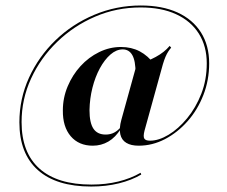

<svg xmlns="http://www.w3.org/2000/svg" viewBox="-20 -559 837 709"><path d="M316.9 129.8Q187.9 129.8 119.8 69Q51.6 8.1 51.6 -107.3Q51.6 -194.4 87.1 -272.2Q122.6 -350 184.7 -410.1Q246.8 -470.2 328.2 -504.4Q409.7 -538.7 500 -538.7Q579 -538.7 635.5 -512.9Q691.9 -487.1 722.2 -439.1Q752.4 -391.1 752.4 -325Q752.4 -262.9 731 -208.1Q709.7 -153.2 672.6 -111.3Q635.5 -69.4 589.1 -45.2Q542.7 -21 491.9 -21Q463.7 -21 446.4 -31.5Q429 -41.9 424.2 -63.3Q419.4 -84.7 428.2 -116.9L484.7 -321Q523.4 -331.5 555.2 -348.8Q587.1 -366.1 606.5 -389.5L612.1 -383.1Q606.5 -376.6 601.2 -368.5Q596 -360.5 591.1 -349.2Q586.3 -337.9 581.5 -321.8L513.7 -76.6Q508.1 -54.8 512.9 -47.2Q517.7 -39.5 533.9 -39.5Q566.1 -39.5 602.4 -61.3Q638.7 -83.1 671 -122.2Q703.2 -161.3 723.4 -212.9Q743.5 -264.5 743.5 -325Q743.5 -388.7 714.1 -435.1Q684.7 -481.5 630.2 -506.5Q575.8 -531.5 499.2 -531.5Q410.5 -531.5 331.5 -497.6Q252.4 -463.7 191.1 -404.4Q129.8 -345.2 94.8 -269Q59.7 -192.7 59.7 -108.1Q59.7 4.8 125.8 63.7Q191.9 122.6 317.7 122.6Q371 122.6 416.9 111.3Q462.9 100 499.2 79L501.6 85.5Q466.1 106.5 419 118.1Q371.8 129.8 316.9 129.8ZM322.6 -21Q271 -21 241.1 -56Q211.3 -91.1 212.1 -151.6Q212.1 -197.6 229.8 -239.9Q247.6 -282.3 277.4 -314.9Q307.3 -347.6 346 -366.5Q384.7 -385.5 426.6 -385.5Q465.3 -385.5 496 -369.4Q526.6 -353.2 550.8 -321L480.6 -288.7Q480.6 -334.7 468.5 -355.6Q456.5 -376.6 433.1 -376.6Q409.7 -376.6 387.9 -357.7Q366.1 -338.7 348.8 -306.9Q331.5 -275 321.4 -235.1Q311.3 -195.2 310.5 -152.4Q310.5 -105.6 325 -83.9Q339.5 -62.1 370.2 -62.1Q387.9 -62.1 401.6 -69.4Q415.3 -76.6 426.6 -90.3V-83.9Q406.5 -51.6 380.2 -36.3Q354 -21 322.6 -21Z"/></svg>

Font: Playfair 144pt
Style: Bold Italic
Weight: 700
Italic angle: -15.6°
Designer: Claus Eggers Sørensen
Foundry: Claus Eggers Sørensen
Version: Version 2.203